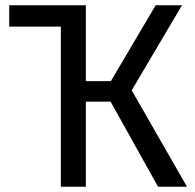

<svg xmlns="http://www.w3.org/2000/svg" viewBox="-20 -709 740 729"><path d="M690 0H580L400 -323H306V0H211V-608H15V-689H306V-401H401L571 -689H671L480 -366Z"/></svg>

Font: Trujillo
Style: Regular
Weight: 400
Designer: Fira Sans original fonts by bBox Type GmbH, Carrois Corporate GbR, & Edenspiekermann AG / Changes by Cristiano Sobral
Foundry: Fira Sans original fonts by bBox Type GmbH, Carrois Corporate GbR, & Edenspiekermann AG / Changes by Cristiano Sobral
Version: Version 4.301;October 17, 2021;FontCreator 14.0.0.2814 64-bi